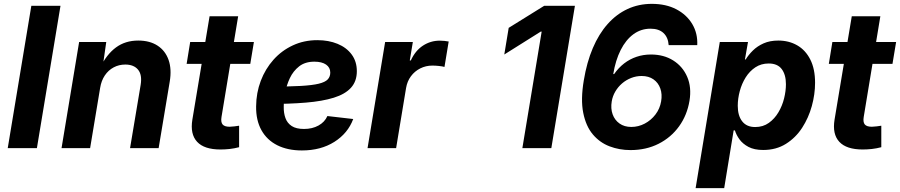

<svg xmlns="http://www.w3.org/2000/svg" viewBox="-20 -757 4599 981"><path d="M289.1 -727.5 168.5 0H19.5L140.1 -727.5Z M491.7 -308.1 440.4 0H294.4L384.3 -542.5H522.9L503.4 -406.2L491.7 -411.1Q524.4 -479 572.3 -514.4Q620.1 -549.8 686.5 -549.8Q745.1 -549.8 784.9 -523.9Q824.7 -498 841.3 -450.9Q857.9 -403.8 847.2 -339.8L790.5 0H644.5L698.7 -323.7Q707 -375 685.3 -401.1Q663.6 -427.2 620.1 -427.2Q587.9 -427.2 560.8 -412.8Q533.7 -398.4 515.6 -371.6Q497.6 -344.7 491.7 -308.1Z M1277.3 -542.5 1258.8 -430.7H933.6L951.7 -542.5ZM1050.8 -673.8H1196.8L1111.8 -159.7Q1107.4 -133.3 1117.2 -121.3Q1127 -109.4 1153.3 -109.4Q1162.1 -109.4 1177.5 -111.3Q1192.9 -113.3 1201.7 -114.7V-4.9Q1177.7 1.5 1153.6 4.2Q1129.4 6.8 1106.4 6.8Q1023.4 6.8 987.1 -32.5Q950.7 -71.8 962.9 -146Z M1522.5 11.7Q1449.7 11.7 1396.7 -14.9Q1343.8 -41.5 1315.7 -92Q1287.6 -142.6 1288.6 -213.4Q1289.1 -282.7 1312.3 -343.8Q1335.4 -404.8 1377.2 -451.7Q1418.9 -498.5 1476.1 -525.1Q1533.2 -551.8 1601.6 -551.8Q1659.2 -551.8 1704.8 -533Q1750.5 -514.2 1776.9 -478.5Q1803.2 -442.9 1803.2 -393.1Q1803.2 -341.8 1773.4 -308.8Q1743.7 -275.9 1685.5 -257.8Q1627.4 -239.7 1542.7 -232.7Q1458 -225.6 1347.7 -225.6L1362.8 -314.5Q1456.5 -314.5 1516.1 -317.9Q1575.7 -321.3 1608.6 -329.3Q1641.6 -337.4 1654.5 -351.3Q1667.5 -365.2 1667.5 -386.2Q1667.5 -412.1 1646 -427Q1624.5 -441.9 1586.4 -441.9Q1539.1 -441.9 1508.5 -418Q1478 -394 1460.9 -357.7Q1443.8 -321.3 1436.8 -281.7Q1429.7 -242.2 1429.7 -210.9Q1429.2 -179.2 1438.5 -153.6Q1447.8 -127.9 1470.5 -113Q1493.2 -98.1 1533.2 -98.1Q1575.7 -98.1 1607.4 -115.7Q1639.2 -133.3 1652.8 -164.1L1784.7 -148.9Q1757.8 -76.2 1688.5 -32.2Q1619.1 11.7 1522.5 11.7Z M1857.9 0 1947.8 -542.5H2089.4L2073.7 -448.2H2079.1Q2102.1 -498.5 2141.1 -523.9Q2180.2 -549.3 2226.6 -549.3Q2237.8 -549.3 2250.5 -548.1Q2263.2 -546.9 2272.5 -544.9L2251 -415Q2241.2 -418 2223.1 -419.9Q2205.1 -421.9 2189 -421.9Q2155.8 -421.9 2127.2 -407.5Q2098.6 -393.1 2079.6 -367.4Q2060.5 -341.8 2054.7 -307.1L2003.9 0Z M2917.5 -727.5 2796.9 0H2648.9L2747.6 -595.7H2743.2L2556.6 -478.5L2579.1 -614.7L2760.7 -727.5Z M3201.2 9.8Q3144.5 9.8 3094.5 -9.3Q3044.4 -28.3 3009 -70.3Q2973.6 -112.3 2960 -180.4Q2946.3 -248.5 2962.9 -346.7Q2978 -438.5 3008.8 -511Q3039.6 -583.5 3084.5 -634Q3129.4 -684.6 3186.3 -710.9Q3243.2 -737.3 3310.5 -737.3Q3382.8 -737.3 3435.8 -709.5Q3488.8 -681.6 3517.1 -634Q3545.4 -586.4 3542.5 -526.4H3396.5Q3393.6 -566.4 3369.9 -588.4Q3346.2 -610.4 3303.7 -610.4Q3254.9 -610.4 3216.3 -582Q3177.7 -553.7 3151.4 -501.7Q3125 -449.7 3113.3 -378.4H3117.7Q3140.1 -410.6 3168.9 -432.9Q3197.8 -455.1 3232.4 -466.8Q3267.1 -478.5 3305.7 -478.5Q3371.6 -478.5 3419.9 -448Q3468.3 -417.5 3491.2 -364.3Q3514.2 -311 3502.9 -242.2Q3490.7 -168.5 3449.7 -111.6Q3408.7 -54.7 3345.2 -22.5Q3281.7 9.8 3201.2 9.8ZM3205.6 -108.4Q3241.7 -108.4 3274.2 -125.5Q3306.6 -142.6 3329.1 -172.1Q3351.6 -201.7 3357.9 -238.8Q3364.3 -275.4 3353.8 -304.9Q3343.3 -334.5 3318.8 -351.6Q3294.4 -368.7 3258.3 -368.7Q3230.5 -368.7 3204.8 -358.6Q3179.2 -348.6 3158.4 -330.8Q3137.7 -313 3123.8 -289.3Q3109.9 -265.6 3105.5 -238.3Q3099.6 -202.6 3110.1 -173.1Q3120.6 -143.6 3145.3 -126Q3169.9 -108.4 3205.6 -108.4Z M3534.2 204.1 3657.7 -542.5H3801.8L3786.1 -453.1H3790Q3804.2 -476.6 3826.7 -498.8Q3849.1 -521 3881.3 -535.4Q3913.6 -549.8 3956.5 -549.8Q4010.7 -549.8 4053.2 -525.4Q4095.7 -501 4120.1 -452.9Q4144.5 -404.8 4144.5 -334Q4144.5 -275.4 4127.9 -215.1Q4111.3 -154.8 4078.4 -104Q4045.4 -53.2 3995.6 -22Q3945.8 9.3 3879.4 9.3Q3834 9.3 3804.4 -6.3Q3774.9 -22 3758.3 -44.9Q3741.7 -67.9 3734.9 -90.8H3728.5L3680.2 204.1ZM3838.4 -107.9Q3878.9 -107.9 3908.4 -129.2Q3938 -150.4 3957.5 -183.6Q3977.1 -216.8 3986.3 -254.6Q3995.6 -292.5 3995.6 -326.7Q3995.6 -375.5 3974.1 -404.1Q3952.6 -432.6 3907.7 -432.6Q3869.1 -432.6 3839.6 -413.1Q3810.1 -393.6 3790 -361.6Q3770 -329.6 3759.8 -291.5Q3749.5 -253.4 3749.5 -216.3Q3749.5 -166 3772.2 -137Q3794.9 -107.9 3838.4 -107.9Z M4558.6 -542.5 4540 -430.7H4214.8L4232.9 -542.5ZM4332 -673.8H4478L4393.1 -159.7Q4388.7 -133.3 4398.4 -121.3Q4408.2 -109.4 4434.6 -109.4Q4443.4 -109.4 4458.7 -111.3Q4474.1 -113.3 4482.9 -114.7V-4.9Q4459 1.5 4434.8 4.2Q4410.6 6.8 4387.7 6.8Q4304.7 6.8 4268.3 -32.5Q4231.9 -71.8 4244.1 -146Z"/></svg>

Font: Inter 16pt
Style: Bold Italic
Weight: 700
Italic angle: -9.3988°
Version: Version 4.001;git-66647c0bb